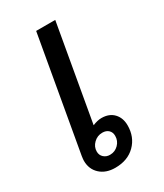

<svg xmlns="http://www.w3.org/2000/svg" viewBox="-157 -657 625 732"><g transform="rotate(-30 155.0 -291.5)"><path d="M38 -73Q38 -79 40 -93L128 -593H212L138 -172Q160 -181 177 -181Q211 -181 230.5 -160.5Q250 -140 250 -107Q250 -56 217 -23Q184 10 129 10Q88 10 63 -13Q38 -36 38 -73ZM189 -96Q189 -112 179 -121.5Q169 -131 152 -131Q130 -131 114 -115.5Q98 -100 98 -79Q98 -63 109 -53Q120 -43 136 -43Q158 -43 173.5 -58.5Q189 -74 189 -96Z"/></g></svg>

Font: Niramit
Style: Italic
Weight: 400
Italic angle: -10°
Version: Version 1.000; ttfautohint (v1.6)